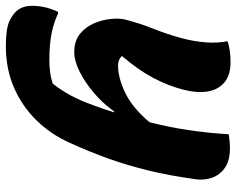

<svg xmlns="http://www.w3.org/2000/svg" viewBox="-94 -494 789 640"><g transform="rotate(90 300.0 -174.5)"><path d="M118 -539Q132 -544 150 -546.5Q168 -549 187 -549Q232 -549 256 -528Q280 -507 285.5 -472Q291 -437 280 -394Q267 -342 240 -291Q213 -240 167 -187Q179 -174 199 -174Q240 -174 290 -198Q340 -222 388 -279Q404 -342 414 -408Q424 -474 428 -543Q453 -547 474 -547Q516 -547 540 -530Q564 -513 573 -487Q582 -461 578 -433Q566 -346 549 -276Q532 -206 509.5 -143Q487 -80 457 -14Q429 49 382.5 97Q336 145 273.5 172.5Q211 200 134 200Q75 200 49.5 187.5Q24 175 13 159Q1 142 0 117.5Q-1 93 6 64Q9 53 12.5 44Q16 35 20 26H26Q52 39 89 47Q126 55 182 55Q202 55 221 52.5Q240 50 259 44Q282 15 299 -17Q316 -49 330 -88Q344 -125 355 -161H352Q325 -123 289.5 -93Q254 -63 218.5 -45.5Q183 -28 154 -28Q117 -28 93.5 -47Q70 -66 58 -94.5Q46 -123 43.5 -151.5Q41 -180 46 -199Q58 -246 76 -291Q94 -336 107 -383Q131 -473 118 -539Z"/></g></svg>

Font: Recursive Sn Csl St XBd
Style: Italic
Weight: 800
Italic angle: -15°
Version: Version 1.079;hotconv 1.0.112;makeotfexe 2.5.65598; ttfautoh